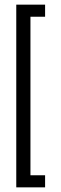

<svg xmlns="http://www.w3.org/2000/svg" viewBox="-20 -747 261 826"><path d="M174 59V7H111V-675H174V-727H50V59Z"/></svg>

Font: Stint Ultra Condensed
Style: Regular
Weight: 400
Width: 1
Designer: Astigmatic (AOETI)
Foundry: Astigmatic (AOETI)
Version: Version 1.000